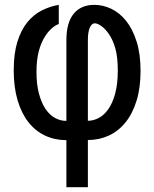

<svg xmlns="http://www.w3.org/2000/svg" viewBox="-20 -571 642 799"><path d="M256.3 12.2Q208 12.2 167.5 -6.8Q127 -25.9 98.1 -62.7Q69.3 -99.6 53.2 -153.8Q37.1 -208 37.1 -278.3Q37.1 -347.7 52.2 -396.7Q67.4 -445.8 93.3 -477.8Q119.1 -509.8 153.1 -527.1Q187 -544.4 224.6 -550.8V-471.2Q193.4 -459 168.9 -421.9Q150.4 -393.6 141.1 -356.7Q131.8 -319.8 131.8 -272Q131.8 -219.7 142.1 -181.4Q152.3 -143.1 169.4 -117.7Q186.5 -92.3 209 -80.1Q231.4 -67.9 256.3 -67.9V-403.3Q256.3 -477.5 286.9 -514.2Q317.4 -550.8 372.6 -550.8Q408.7 -550.8 443.1 -534.4Q477.5 -518.1 504.6 -484.4Q531.7 -450.7 548.3 -398.7Q564.9 -346.7 564.9 -275.9Q564.9 -205.6 548.3 -151.9Q531.7 -98.1 502.4 -61.8Q473.1 -25.4 432.9 -6.8Q392.6 11.7 345.7 11.7V208H256.3ZM345.7 -68.4Q368.2 -68.4 390.4 -79.8Q412.6 -91.3 430.4 -116.2Q448.2 -141.1 459.2 -181.2Q470.2 -221.2 470.2 -278.3Q470.2 -333 460 -369.4Q449.7 -405.8 432.6 -430.2Q417.5 -451.7 401.4 -462.9Q385.3 -474.1 374.5 -474.1Q361.8 -474.1 353.8 -456.3Q345.7 -438.5 345.7 -403.3Z"/></svg>

Font: Hack
Style: Regular
Weight: 400
Monospace: yes
Designer: Christopher Simpkins
Foundry: Christopher Simpkins
Version: Version 2.019; ttfautohint (v1.4.1) -l 4 -r 80 -G 350 -x 0 -